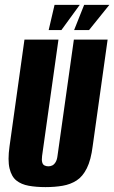

<svg xmlns="http://www.w3.org/2000/svg" viewBox="-20 -753 467 785"><path d="M166 12Q128 12 97.5 6.5Q67 1 47 -15Q27 -31 19 -64.5Q11 -98 19 -155L80 -591H219L152 -115Q150 -99 152.5 -89.5Q155 -80 162 -76.5Q169 -73 178 -73Q186 -73 193.5 -76.5Q201 -80 207 -89.5Q213 -99 215 -115L282 -591H420L359 -156Q352 -99 335 -65Q318 -31 293 -15Q268 1 236 6.5Q204 12 166 12ZM179 -630 203 -733H306L231 -630ZM283 -630 324 -733H427L344 -630Z"/></svg>

Font: Alumni Sans Thin ExtraBold
Style: Italic
Weight: 800
Italic angle: -8°
Version: Version 1.016